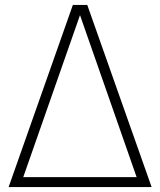

<svg xmlns="http://www.w3.org/2000/svg" viewBox="-20 -760 650 780"><path d="M334.5 -740 596 0H15L276 -740ZM305 -698.5 74.5 -40.5H535Z"/></svg>

Font: Encode Sans Semi Condensed ExLight
Style: Regular
Weight: 275
Width: 4
Designer: Multiple Designers
Foundry: Impallari Type
Version: Version 2.000